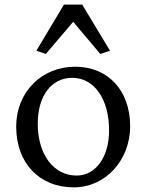

<svg xmlns="http://www.w3.org/2000/svg" viewBox="-20 -800 631 829"><path d="M299 9C435 9 542 -108 542 -255C542 -409 447 -512 304 -512C164 -512 50 -407 50 -252C50 -98 148 9 299 9ZM137 -581 178 -567 296 -706 413 -567 455 -581 335 -780H256ZM143 -266C143 -386 202 -464 292 -464C387 -464 451 -372 451 -237C451 -123 394 -42 311 -42C213 -42 143 -131 143 -266Z"/></svg>

Font: TPK Tissa Web Quiz
Style: Regular
Weight: 400
Designer: Jacques Le Bailly, Suppakit Chalermlarp | Katatrad Co.,Ltd.
Foundry: Jacques Le Bailly, Cadson Demak Co.,Ltd.
Version: Version 5.000;Glyphs 3.1.2 (3151)